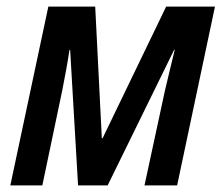

<svg xmlns="http://www.w3.org/2000/svg" viewBox="-20 -560 677 580"><path d="M11.2 0 126 -540H267.6L287.6 -142.6H290L481.9 -540H629.4L515.1 0H416.5L478 -285.2Q485.8 -318.4 493.4 -349.9Q501 -381.3 507.8 -409.2H505.9L305.2 0H215.8L191.9 -409.2H189.9Q185.5 -379.4 179.9 -349.4Q174.3 -319.3 168.5 -289.1L107.9 0Z"/></svg>

Font: Open Sans SemiCondensed SemiBold
Style: Italic
Weight: 600
Width: 4
Italic angle: -12°
Designer: Monotype Design Team
Foundry: Monotype Imaging Inc.
Version: Version 3.000